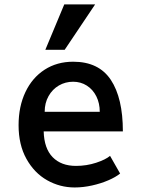

<svg xmlns="http://www.w3.org/2000/svg" viewBox="-20 -838 640 868"><path d="M64 -272Q64 -356.5 94.8 -421.5Q125.5 -486.5 181.5 -522.8Q237.5 -559 311 -559Q426.5 -559 481 -477Q535.5 -395 535.5 -244H177.5Q179.5 -167 218 -127.5Q256.5 -88 323.5 -88Q371 -88 414.5 -102.2Q458 -116.5 477.5 -133.5L523 -53.5Q503.5 -37.5 470 -23Q436.5 -8.5 396.2 0.5Q356 9.5 317.5 9.5Q251 9.5 193 -23.2Q135 -56 99.5 -119.8Q64 -183.5 64 -272ZM310.5 -468.5Q275.5 -468.5 246.2 -451.5Q217 -434.5 199.5 -403.5Q182 -372.5 182 -332.5H431Q431 -371.5 415.5 -402.5Q400 -433.5 372.5 -451Q345 -468.5 310.5 -468.5ZM185 -613 270.5 -818H410L272.5 -613Z"/></svg>

Font: JuliaMono SemiBold
Style: Regular
Weight: 600
Monospace: yes
Designer: cormullion
Foundry: corm
Version: Version 0.055; ttfautohint (v1.8.4)